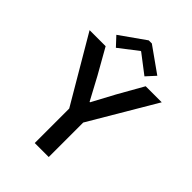

<svg xmlns="http://www.w3.org/2000/svg" viewBox="-264 -1047 1165 1165"><g transform="rotate(45 318.5 -465.0)"><path d="M257.8 -295.9 8.8 -719.7H146.5L238.3 -557.6L316.4 -412.1H320.3L398.4 -557.6L490.2 -719.7H627.9L377.9 -295.9V0H257.8ZM143.6 -814.5 306.6 -929.7H333L495.1 -814.5L442.4 -756.8L321.3 -849.6H317.4L197.3 -756.8Z"/></g></svg>

Font: Reddit Sans Vanilla SemiBold
Style: Regular
Weight: 600
Designer: Stephen Hutchings
Foundry: Reddit
Version: Version 1.013